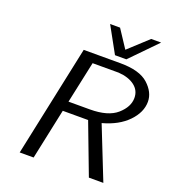

<svg xmlns="http://www.w3.org/2000/svg" viewBox="-157 -1008 1013 1126"><g transform="rotate(20 350.0 -444.5)"><path d="M95.2 0 242.2 -693.8H471.2Q591.3 -693.8 645.8 -644.5Q700.2 -595.2 700.2 -536.1Q700.2 -470.2 643.6 -411.6Q586.9 -353 487.8 -326.2L617.2 0H526.9L407.2 -315.9H249L182.1 0ZM262.2 -377.9H395Q508.8 -377.9 563.5 -426Q618.2 -474.1 618.2 -529.8Q618.2 -576.7 581.1 -605.2Q543.9 -633.8 481 -638.2H317.9ZM335.9 -889.2H397.9L471.2 -777.8L592.3 -889.2H654.3L496.1 -727.1H425.3Z"/></g></svg>

Font: CMU Sans Serif
Style: Oblique
Weight: 500
Italic angle: -12°
Version: Version 0.7.0